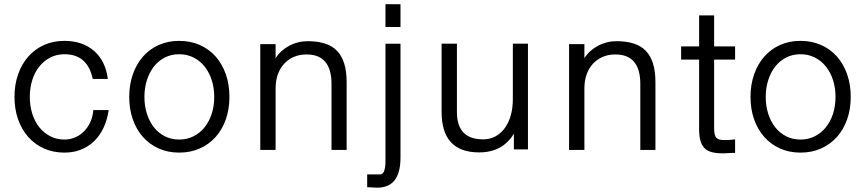

<svg xmlns="http://www.w3.org/2000/svg" viewBox="-20 -720 4110 912"><path d="M496.1 -197.3Q489.3 -149.9 471.4 -112.3Q453.6 -74.7 426.5 -48.8Q399.4 -22.9 364 -9Q328.6 4.9 286.1 4.9Q232.9 4.9 189.2 -14.6Q145.5 -34.2 114.3 -69.3Q83 -104.5 65.9 -153.1Q48.8 -201.7 48.8 -259.8Q48.8 -317.9 65.9 -366.7Q83 -415.5 114 -450.9Q145 -486.3 188.7 -506.1Q232.4 -525.9 286.1 -525.9Q329.1 -525.9 364.5 -513.7Q399.9 -501.5 426.5 -478.5Q453.1 -455.6 470 -421.9Q486.8 -388.2 492.2 -345.2H420.4Q396 -462.4 286.1 -462.4Q249 -462.4 218.8 -446.8Q188.5 -431.2 166.7 -404.1Q145 -377 133.3 -339.8Q121.6 -302.7 121.6 -259.8Q121.6 -216.8 133.3 -179.7Q145 -142.6 166.7 -115.5Q188.5 -88.4 218.8 -72.8Q249 -57.1 286.1 -57.1Q313 -57.1 336.9 -67.4Q360.8 -77.6 379.2 -96.2Q397.5 -114.7 409.2 -140.6Q420.9 -166.5 423.3 -197.3Z M1069.8 -259.8Q1069.8 -201.7 1052.7 -153.1Q1035.6 -104.5 1004.2 -69.3Q972.7 -34.2 928.7 -14.6Q884.8 4.9 831.1 4.9Q777.8 4.9 734.1 -14.6Q690.4 -34.2 659.2 -69.3Q627.9 -104.5 610.8 -153.1Q593.8 -201.7 593.8 -259.8Q593.8 -317.9 610.8 -366.7Q627.9 -415.5 658.9 -450.9Q689.9 -486.3 733.6 -506.1Q777.3 -525.9 831.1 -525.9Q884.8 -525.9 929 -506.3Q973.1 -486.8 1004.4 -451.4Q1035.6 -416 1052.7 -367.2Q1069.8 -318.4 1069.8 -259.8ZM997.6 -259.8Q997.6 -302.7 985.6 -339.8Q973.6 -377 951.7 -404.3Q929.7 -431.6 898.9 -447Q868.2 -462.4 831.1 -462.4Q793.9 -462.4 763.4 -447Q732.9 -431.6 711.4 -404.3Q689.9 -377 678 -339.8Q666 -302.7 666 -259.8Q666 -216.3 678 -179.2Q689.9 -142.1 711.4 -115Q732.9 -87.9 763.4 -72.5Q793.9 -57.1 831.1 -57.1Q868.2 -57.1 898.9 -72.5Q929.7 -87.9 951.7 -115.2Q973.6 -142.6 985.6 -179.4Q997.6 -216.3 997.6 -259.8Z M1626.5 -7.8H1554.7V-320.8Q1554.7 -461.4 1436 -461.4Q1402.3 -461.4 1375.2 -449.5Q1348.1 -437.5 1328.9 -416.3Q1309.6 -395 1299.3 -365.5Q1289.1 -335.9 1289.1 -300.3V-7.8H1216.3V-510.3H1289.1V-443.4Q1300.3 -461.9 1316.9 -476.8Q1333.5 -491.7 1353.5 -502.4Q1373.5 -513.2 1395.8 -518.8Q1418 -524.4 1440.9 -524.4Q1488.3 -524.4 1523.4 -513.2Q1558.6 -502 1581.3 -478Q1604 -454.1 1615.2 -417.5Q1626.5 -380.9 1626.5 -330.1Z M1882.3 -591.8H1811V-700.2H1882.3ZM1882.3 28.8Q1882.3 171.4 1772 171.4Q1769 171.4 1763.2 171.1Q1757.3 170.9 1750.2 170.4Q1743.2 169.9 1736.1 169.7Q1729 169.4 1724.1 169.4V108.4H1786.1Q1811 108.4 1811 43V-512.2H1882.3Z M2487.8 -10.3H2420.9V-85Q2367.2 3.9 2255.9 3.9Q2077.6 3.9 2077.6 -188.5V-512.7H2150.4V-187.5Q2150.4 -58.1 2274.9 -58.1Q2307.1 -58.1 2333 -72Q2358.9 -85.9 2377.4 -111.1Q2396 -136.2 2406 -171.4Q2416 -206.5 2416 -249.5V-512.7H2487.8Z M3093.3 -7.8H3021.5V-320.8Q3021.5 -461.4 2902.8 -461.4Q2869.1 -461.4 2842 -449.5Q2814.9 -437.5 2795.7 -416.3Q2776.4 -395 2766.1 -365.5Q2755.9 -335.9 2755.9 -300.3V-7.8H2683.1V-510.3H2755.9V-443.4Q2767.1 -461.9 2783.7 -476.8Q2800.3 -491.7 2820.3 -502.4Q2840.3 -513.2 2862.5 -518.8Q2884.8 -524.4 2907.7 -524.4Q2955.1 -524.4 2990.2 -513.2Q3025.4 -502 3048.1 -478Q3070.8 -454.1 3082 -417.5Q3093.3 -380.9 3093.3 -330.1Z M3471.7 6.3Q3466.3 6.3 3457.5 6.6Q3448.7 6.8 3439.9 7.3Q3431.2 7.8 3423.6 8.1Q3416 8.3 3412.6 8.3Q3381.3 8.3 3360.1 2.4Q3338.9 -3.4 3325.7 -17.1Q3312.5 -30.8 3306.6 -53Q3300.8 -75.2 3300.8 -107.9V-437H3215.3V-499.5H3300.8V-647H3372.1V-499.5H3471.7V-437H3372.1V-112.8Q3372.1 -93.8 3374.8 -82.3Q3377.4 -70.8 3383.5 -64.7Q3389.6 -58.6 3399.4 -56.6Q3409.2 -54.7 3423.3 -54.7Q3434.6 -54.7 3446.5 -55.4Q3458.5 -56.2 3471.7 -58.1Z M4021 -259.8Q4021 -201.7 4003.9 -153.1Q3986.8 -104.5 3955.3 -69.3Q3923.8 -34.2 3879.9 -14.6Q3835.9 4.9 3782.2 4.9Q3729 4.9 3685.3 -14.6Q3641.6 -34.2 3610.4 -69.3Q3579.1 -104.5 3562 -153.1Q3544.9 -201.7 3544.9 -259.8Q3544.9 -317.9 3562 -366.7Q3579.1 -415.5 3610.1 -450.9Q3641.1 -486.3 3684.8 -506.1Q3728.5 -525.9 3782.2 -525.9Q3835.9 -525.9 3880.1 -506.3Q3924.3 -486.8 3955.6 -451.4Q3986.8 -416 4003.9 -367.2Q4021 -318.4 4021 -259.8ZM3948.7 -259.8Q3948.7 -302.7 3936.8 -339.8Q3924.8 -377 3902.8 -404.3Q3880.9 -431.6 3850.1 -447Q3819.3 -462.4 3782.2 -462.4Q3745.1 -462.4 3714.6 -447Q3684.1 -431.6 3662.6 -404.3Q3641.1 -377 3629.2 -339.8Q3617.2 -302.7 3617.2 -259.8Q3617.2 -216.3 3629.2 -179.2Q3641.1 -142.1 3662.6 -115Q3684.1 -87.9 3714.6 -72.5Q3745.1 -57.1 3782.2 -57.1Q3819.3 -57.1 3850.1 -72.5Q3880.9 -87.9 3902.8 -115.2Q3924.8 -142.6 3936.8 -179.4Q3948.7 -216.3 3948.7 -259.8Z"/></svg>

Font: SakalBharati
Style: Regular
Weight: 400
Designer: CDAC GIST
Foundry: CDAC
Version: 13.02